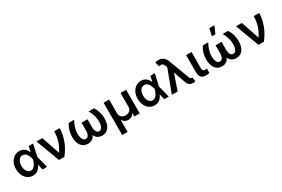

<svg xmlns="http://www.w3.org/2000/svg" viewBox="121 -2211 5630 3840"><g transform="rotate(-30 2936.0 -290.5)"><path d="M74.6 -418.7Q90.2 -450.3 111.5 -475Q132.8 -499.6 158.9 -517Q185 -534.4 215.4 -543.5Q245.7 -552.6 279.1 -552.6Q314.6 -552.6 343 -543.7Q371.4 -534.8 395.2 -515.6Q441.8 -478.3 465.6 -417.6H467.7L494.7 -545.5H597.3L536.6 -272.7L604.4 0H500.7L470.9 -128.6H468Q456 -98.4 438.6 -73.5Q421.2 -48.7 397.4 -28.4Q370.7 -6 340.6 2.7Q310.4 11.4 275.9 11.4Q241.5 11.4 211.6 2.1Q181.8 -7.1 155.2 -25.6Q128.9 -43.7 108.3 -69.1Q87.7 -94.5 73.3 -125.9Q58.9 -157.3 51.3 -194.2Q43.7 -231.2 43.7 -272.7Q43.7 -314.6 51.1 -350.5Q58.6 -386.4 74.6 -418.7ZM203.1 -146.3Q236.5 -95.9 290.5 -95.9Q311.8 -95.9 329.7 -104Q347.7 -112.2 362.6 -126.1Q377.5 -139.9 389.2 -157.8Q400.9 -175.8 410.2 -195.3Q419.4 -214.8 426 -234.4Q432.5 -253.9 436.8 -271.3L437.1 -272.7L436.8 -274.1Q432.5 -291.5 426.5 -311.3Q420.5 -331 412.3 -350.1Q404.1 -369.3 393.3 -386.9Q382.5 -404.5 368.3 -417.8Q354 -431.1 336.1 -439.1Q318.2 -447.1 295.8 -447.1Q272.7 -447.1 254.3 -439.6Q235.8 -432.2 221.8 -419.4Q207.7 -406.6 197.8 -389.6Q187.9 -372.5 181.6 -353.2Q175.4 -333.8 172.6 -313.2Q169.7 -292.6 169.7 -273.1Q169.7 -195.7 203.1 -146.3Z M675.8 -545.5H810.7L951.7 -128.6H957.4Q991.5 -183.2 1014.6 -231.9Q1037.6 -280.5 1052.4 -329.4Q1067.1 -378.2 1074.8 -430.6Q1082.4 -483 1084.9 -545.5H1210.6Q1209.5 -470.2 1194.6 -397.4Q1179.7 -324.6 1153.1 -255.7Q1126.4 -186.8 1088.8 -122.5Q1051.1 -58.2 1004.3 0H880Z M1338.1 -272.7Q1338.4 -349.8 1359 -416.9Q1379.6 -484 1419.4 -545.5H1544.7Q1526.6 -512.4 1511.7 -479.6Q1496.8 -446.7 1486.3 -413Q1475.9 -379.3 1470 -343.9Q1464.1 -308.6 1464.1 -270.6Q1464.1 -229.8 1470.3 -197.3Q1476.6 -164.8 1488.6 -142.2Q1500.7 -119.7 1517.9 -107.8Q1535.2 -95.9 1557.2 -95.9Q1576.3 -95.9 1592.2 -105.1Q1608 -114.3 1619.1 -132.5Q1630.3 -150.6 1636.5 -177Q1642.8 -203.5 1642.8 -237.9V-421.2H1780.5V-237.9Q1780.5 -203.5 1786.8 -177Q1793 -150.6 1804.2 -132.5Q1815.3 -114.3 1831.1 -105.1Q1846.9 -95.9 1866.1 -95.9Q1888.1 -95.9 1905.4 -107.8Q1922.6 -119.7 1934.5 -142.2Q1946.4 -164.8 1952.6 -197.3Q1958.8 -229.8 1958.8 -270.6Q1958.8 -308.9 1953.1 -344.3Q1947.4 -379.6 1937 -413.2Q1926.5 -446.7 1911.6 -479.6Q1896.7 -512.4 1878.2 -545.5H2003.6Q2084.2 -422.2 2084.9 -272.7Q2085.6 -134.2 2029.5 -62.1Q1973.4 9.9 1875.7 9.9Q1815.7 9.9 1774.9 -17.8Q1734 -45.5 1711.6 -96.6Q1689.3 -45.5 1648.4 -17.8Q1607.6 9.9 1547.6 9.9Q1450.6 9.9 1394.2 -62.1Q1337.7 -134.2 1338.1 -272.7Z M2224.8 -545.5H2353.3V-229.4Q2353.3 -200.3 2363.3 -177.2Q2373.2 -154.1 2390.8 -138.1Q2408.4 -122.2 2432.5 -113.6Q2456.7 -105.1 2484.7 -105.1Q2512.8 -105.1 2536.9 -113.6Q2561.1 -122.2 2578.7 -138.3Q2596.2 -154.5 2606.2 -177.6Q2616.1 -200.6 2615.8 -229.4V-545.5H2744.7V0H2619.7V-78.8H2615.4Q2606.5 -59.7 2592.9 -44.9Q2579.2 -30.2 2562.1 -20.1Q2545.1 -9.9 2525.4 -4.8Q2505.7 0.4 2484.7 0.4Q2463.4 0.4 2443.7 -4.8Q2424 -9.9 2407.1 -20.1Q2390.3 -30.2 2376.6 -44.9Q2362.9 -59.7 2353.7 -78.8H2349.4V199.9H2224.8Z M2884.9 -418.7Q2900.6 -450.3 2921.9 -475Q2943.2 -499.6 2969.3 -517Q2995.4 -534.4 3025.7 -543.5Q3056.1 -552.6 3089.5 -552.6Q3125 -552.6 3153.4 -543.7Q3181.8 -534.8 3205.6 -515.6Q3252.1 -478.3 3275.9 -417.6H3278.1L3305 -545.5H3407.7L3346.9 -272.7L3414.8 0H3311.1L3281.2 -128.6H3278.4Q3266.3 -98.4 3248.9 -73.5Q3231.5 -48.7 3207.7 -28.4Q3181.1 -6 3150.9 2.7Q3120.7 11.4 3086.3 11.4Q3051.8 11.4 3022 2.1Q2992.2 -7.1 2965.6 -25.6Q2939.3 -43.7 2918.7 -69.1Q2898.1 -94.5 2883.7 -125.9Q2869.3 -157.3 2861.7 -194.2Q2854 -231.2 2854 -272.7Q2854 -314.6 2861.5 -350.5Q2869 -386.4 2884.9 -418.7ZM3013.5 -146.3Q3046.9 -95.9 3100.9 -95.9Q3122.2 -95.9 3140.1 -104Q3158 -112.2 3172.9 -126.1Q3187.9 -139.9 3199.6 -157.8Q3211.3 -175.8 3220.5 -195.3Q3229.8 -214.8 3236.3 -234.4Q3242.9 -253.9 3247.2 -271.3L3247.5 -272.7L3247.2 -274.1Q3242.9 -291.5 3236.9 -311.3Q3230.8 -331 3222.7 -350.1Q3214.5 -369.3 3203.7 -386.9Q3192.8 -404.5 3178.6 -417.8Q3164.4 -431.1 3146.5 -439.1Q3128.6 -447.1 3106.2 -447.1Q3083.1 -447.1 3064.6 -439.6Q3046.2 -432.2 3032.1 -419.4Q3018.1 -406.6 3008.2 -389.6Q2998.2 -372.5 2992 -353.2Q2985.8 -333.8 2983 -313.2Q2980.1 -292.6 2980.1 -273.1Q2980.1 -195.7 3013.5 -146.3Z M3683.2 -524.9 3668.7 -561.8Q3659.1 -586.3 3648.3 -601.6Q3637.4 -616.8 3626.1 -622.9Q3615.1 -628.6 3598.4 -628.6Q3581.3 -628.6 3552.9 -621.4L3523.1 -724.4Q3538 -729.8 3556.5 -733.5Q3574.9 -737.2 3597.3 -737.2Q3729.4 -737.2 3777.7 -607.2L3950.6 -147.7Q3955.6 -134.9 3959.9 -125.4Q3964.1 -115.8 3969.5 -109.2Q3974.8 -102.6 3981.9 -99.3Q3989 -95.9 3998.9 -95.9Q4002.8 -95.9 4007.1 -96.2Q4011.4 -96.6 4015.6 -97.3L4030.5 1.8Q4009.2 8.5 3977.3 8.5Q3929.3 8.5 3895.2 -15.4Q3861.2 -39.4 3842.7 -89.8L3749.6 -355.8H3743.3L3620.4 0H3486.2Z M4130.3 -545.5H4256L4255 -158.7Q4255.7 -128.2 4269.7 -115.4Q4283.7 -102.6 4313.9 -102.6Q4327.1 -102.6 4338.1 -104Q4349.1 -105.5 4356.2 -106.9V-6.4Q4340.2 -1.1 4319.2 2.7Q4298.3 6.4 4272.7 6.4Q4208.5 6.4 4169.4 -28.8Q4130.3 -63.9 4130.3 -147Z M4434.7 -272.7Q4435 -349.8 4455.6 -416.9Q4476.2 -484 4516 -545.5H4641.3Q4623.2 -512.4 4608.3 -479.6Q4593.4 -446.7 4582.9 -413Q4572.4 -379.3 4566.6 -343.9Q4560.7 -308.6 4560.7 -270.6Q4560.7 -229.8 4566.9 -197.3Q4573.2 -164.8 4585.2 -142.2Q4597.3 -119.7 4614.5 -107.8Q4631.7 -95.9 4653.8 -95.9Q4672.9 -95.9 4688.7 -105.1Q4704.5 -114.3 4715.7 -132.5Q4726.9 -150.6 4733.1 -177Q4739.3 -203.5 4739.3 -237.9V-421.2H4877.1V-237.9Q4877.1 -203.5 4883.3 -177Q4889.6 -150.6 4900.7 -132.5Q4911.9 -114.3 4927.7 -105.1Q4943.5 -95.9 4962.7 -95.9Q4984.7 -95.9 5002 -107.8Q5019.2 -119.7 5031.1 -142.2Q5043 -164.8 5049.2 -197.3Q5055.4 -229.8 5055.4 -270.6Q5055.4 -308.9 5049.7 -344.3Q5044 -379.6 5033.6 -413.2Q5023.1 -446.7 5008.2 -479.6Q4993.3 -512.4 4974.8 -545.5H5100.1Q5180.8 -422.2 5181.5 -272.7Q5182.2 -134.2 5126.1 -62.1Q5070 9.9 4972.3 9.9Q4912.3 9.9 4871.4 -17.8Q4830.6 -45.5 4808.2 -96.6Q4785.9 -45.5 4745 -17.8Q4704.2 9.9 4644.2 9.9Q4547.2 9.9 4490.8 -62.1Q4434.3 -134.2 4434.7 -272.7ZM4767.4 -613.3 4800.4 -781.2H4920.8L4845.9 -613.3Z M5283 -545.5H5418L5558.9 -128.6H5564.6Q5598.7 -183.2 5621.8 -231.9Q5644.9 -280.5 5659.6 -329.4Q5674.4 -378.2 5682 -430.6Q5689.6 -483 5692.1 -545.5H5817.8Q5816.8 -470.2 5801.8 -397.4Q5786.9 -324.6 5760.3 -255.7Q5733.7 -186.8 5696 -122.5Q5658.4 -58.2 5611.5 0H5487.2Z"/></g></svg>

Font: Inter P Semi Bold
Style: Regular
Weight: 600
Designer: Rasmus Andersson
Foundry: rsms
Version: Version 3.018;git-588b23468